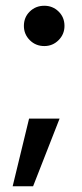

<svg xmlns="http://www.w3.org/2000/svg" viewBox="-20 -530 285 667"><path d="M24 117 81 -118H187L95 117ZM134 -370Q104 -370 83.5 -390.5Q63 -411 63 -440Q63 -470 83.5 -490Q104 -510 134 -510Q163 -510 183.5 -490Q204 -470 204 -440Q204 -411 183.5 -390.5Q163 -370 134 -370Z"/></svg>

Font: Rethink Sans Medium
Style: Regular
Weight: 500
Designer: The Rethink Sans project authors (Hans Thiessen). DM Sans designed by Colophon Foundry.
Foundry: Rethink Communications LLC
Version: Version 1.001